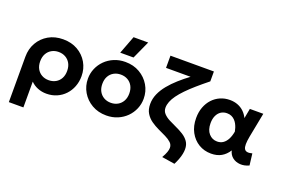

<svg xmlns="http://www.w3.org/2000/svg" viewBox="-122 -1173 2659 1805"><g transform="rotate(20 1208.0 -270.5)"><path d="M56 210V-244.5Q56 -322.5 91.5 -384.8Q127 -447 190 -483.5Q253 -520 336 -520Q419.5 -520 482.2 -483.8Q545 -447.5 580 -386.8Q615 -326 615 -252.5Q615 -196 596.2 -147.5Q577.5 -99 543.2 -62.5Q509 -26 462 -5.5Q415 15 359 15Q312.5 15 271.5 -1.5Q230.5 -18 201.5 -48V210ZM336 -111.5Q375 -111.5 405.8 -128.8Q436.5 -146 453.8 -177.5Q471 -209 471 -252.5Q471 -296 453.5 -327.5Q436 -359 405.5 -376.2Q375 -393.5 336 -393.5Q297.5 -393.5 267 -376.2Q236.5 -359 219 -327.5Q201.5 -296 201.5 -252.5Q201.5 -209 218.8 -177.5Q236 -146 266.5 -128.8Q297 -111.5 336 -111.5Z M958 15Q876.5 15 813.5 -21.5Q750.5 -58 714.8 -118.8Q679 -179.5 679 -252.5Q679 -306 699.5 -354.2Q720 -402.5 757.5 -439.8Q795 -477 846 -498.5Q897 -520 958 -520Q1039.5 -520 1102.2 -483.5Q1165 -447 1200.8 -386.2Q1236.5 -325.5 1236.5 -252.5Q1236.5 -199.5 1216 -151Q1195.5 -102.5 1158.2 -65.2Q1121 -28 1070 -6.5Q1019 15 958 15ZM958 -111.5Q996.5 -111.5 1027 -128.8Q1057.5 -146 1075 -177.8Q1092.5 -209.5 1092.5 -252.5Q1092.5 -296 1075.2 -327.5Q1058 -359 1027.5 -376.2Q997 -393.5 958 -393.5Q919 -393.5 888.2 -376.2Q857.5 -359 840.2 -327.5Q823 -296 823 -252.5Q823 -209 840.5 -177.5Q858 -146 888.5 -128.8Q919 -111.5 958 -111.5ZM881 -585 949 -764.5H1095.5L1014 -585Z M1717 222.5 1587.5 202Q1608.5 166 1617.2 140.5Q1626 115 1626 97Q1626 66 1603.2 44.8Q1580.5 23.5 1544.5 6Q1508.5 -11.5 1468.2 -30.2Q1428 -49 1392 -74.2Q1356 -99.5 1333.2 -136.8Q1310.5 -174 1310.5 -228.5Q1310.5 -281 1332.2 -330.5Q1354 -380 1391.8 -426Q1429.5 -472 1478 -515.2Q1526.5 -558.5 1580 -598H1334.5V-720H1769V-621Q1706.5 -571 1656.5 -527.2Q1606.5 -483.5 1569 -444.8Q1531.5 -406 1506.8 -371.8Q1482 -337.5 1469.8 -306Q1457.5 -274.5 1457.5 -245Q1457.5 -211 1479.8 -187Q1502 -163 1537 -144.8Q1572 -126.5 1611.2 -109Q1650.5 -91.5 1685.5 -69.5Q1720.5 -47.5 1742.5 -16.5Q1764.5 14.5 1764.5 60.5Q1764.5 82.5 1759.2 108.5Q1754 134.5 1743.2 163.2Q1732.5 192 1717 222.5Z M2006 15Q1937.5 15 1882.2 -18.2Q1827 -51.5 1794.2 -111.8Q1761.5 -172 1761.5 -252.5Q1761.5 -313 1780.2 -362.2Q1799 -411.5 1832 -446.8Q1865 -482 1908.8 -501Q1952.5 -520 2004 -520Q2047 -520 2082.5 -506.2Q2118 -492.5 2144.8 -467Q2171.5 -441.5 2188.5 -406.5L2207 -505H2341.5L2294 -260Q2285 -212.5 2284.8 -181.5Q2284.5 -150.5 2293.8 -134.5Q2303 -118.5 2322.5 -115.2Q2342 -112 2372 -120L2386 -4Q2340 17.5 2296.5 14.2Q2253 11 2221.8 -13.2Q2190.5 -37.5 2180.5 -80Q2150.5 -33 2108 -9Q2065.5 15 2006 15ZM2021.5 -111.5Q2055.5 -111.5 2080.8 -129Q2106 -146.5 2122.8 -178.8Q2139.5 -211 2147.5 -256Q2144.5 -273 2138.5 -291.8Q2132.5 -310.5 2122.8 -328.8Q2113 -347 2098.8 -361.5Q2084.5 -376 2065.2 -384.8Q2046 -393.5 2020.5 -393.5Q1986 -393.5 1960.2 -376.5Q1934.5 -359.5 1920 -328Q1905.5 -296.5 1905.5 -253Q1905.5 -186 1938.8 -148.8Q1972 -111.5 2021.5 -111.5Z"/></g></svg>

Font: Geologica SemiBold
Style: Regular
Weight: 600
Designer: Sindre Bremnes, Frode Helland
Foundry: Monokrom Skriftforlag AS
Version: Version 1.010;gftools[0.9.28]